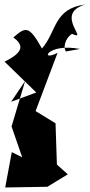

<svg xmlns="http://www.w3.org/2000/svg" viewBox="-37 -866 396 847"><path d="M254 -639C238 -660 255 -717 307 -728L278 -718C364 -677 197 -805 339 -846C199 -829 213 -725 148 -652C90 -757 75 -746 22 -701C62 -671 76 -639 -17 -594L123 -458L12 -417L74 -509L14 -308L61 -172L15 -195L-14 -39L172 -42L262 -97L214 -140L208 -322L120 -376L217 -633C136 -590 171 -678 316 -650Z"/></svg>

Font: Asimov Silicon
Style: Regular
Weight: 400
Designer: Google
Version: Version 2.000980; 2014